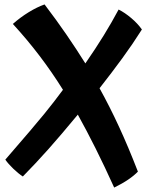

<svg xmlns="http://www.w3.org/2000/svg" viewBox="-20 -802 686 866"><path d="M602 -28Q586 -11 559 7.5Q532 26 495 44Q452 -51 411.5 -132Q371 -213 331 -285Q255 -193 198.5 -129.5Q142 -66 83 -6Q63 -19 40 -41Q17 -63 4 -82Q134 -232 179.5 -288Q225 -344 264 -397Q214 -477 158.5 -550Q103 -623 38 -694Q72 -724 109.5 -747Q147 -770 181 -782Q235 -711 280 -645.5Q325 -580 365 -516Q412 -584 448 -642.5Q484 -701 515 -759Q543 -745 572 -720.5Q601 -696 620 -669Q579 -604 531.5 -539Q484 -474 429 -404Q474 -323 516.5 -231Q559 -139 602 -28Z"/></svg>

Font: Atma SemiBold
Style: Regular
Weight: 600
Designer: Gregori Vincens, Jeremie Hornus, Riccardo Olocco, Yoann Minet.
Foundry: black foundry
Version: Version 1.102;PS 1.100;hotconv 1.0.86;makeotf.lib2.5.63406